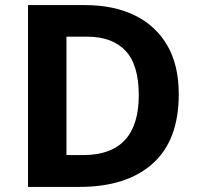

<svg xmlns="http://www.w3.org/2000/svg" viewBox="-20 -734 780 754"><path d="M682 -364Q682 -183 579.5 -91.5Q477 0 292 0H90V-714H314Q426 -714 508.5 -674Q591 -634 636.5 -556.5Q682 -479 682 -364ZM525 -360Q525 -479 473 -534.5Q421 -590 322 -590H241V-125H306Q525 -125 525 -360Z"/></svg>

Font: Noto Sans Sora Sompeng
Style: Bold
Weight: 700
Designer: Monotype Design Team. David Williams.
Foundry: Monotype Imaging Inc.
Version: Version 2.101